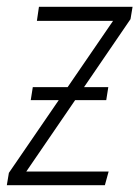

<svg xmlns="http://www.w3.org/2000/svg" viewBox="-35 -542 408 562"><path d="M353 -522 347 -486 211 -287H282L276 -249H185L42 -40H283L272 0H-15L-9 -36L137 -249H55L61 -287H163L296 -481H73L79 -522Z"/></svg>

Font: Fira Sans Extra Condensed ExtraLight
Style: Italic
Weight: 275
Width: 3
Italic angle: -8°
Designer: Carrois Corporate & Edenspiekermann AG
Foundry: Carrois Corporate GbR & Edenspiekermann AG
Version: Version 4.203